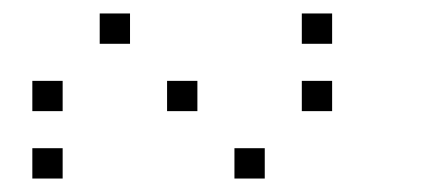

<svg xmlns="http://www.w3.org/2000/svg" viewBox="-20 -693 640 285"><path d="M129 -673Q128 -673 128 -673Q128 -673 128 -672V-629Q128 -628 128 -628Q128 -628 129 -628H172Q173 -628 173 -628Q173 -628 173 -629V-672Q173 -673 173 -673Q173 -673 172 -673ZM429 -673Q428 -673 428 -673Q428 -673 428 -672V-629Q428 -628 428 -628Q428 -628 429 -628H472Q473 -628 473 -628Q473 -628 473 -629V-672Q473 -673 473 -673Q473 -673 472 -673ZM29 -573Q28 -573 28 -573Q28 -573 28 -572V-529Q28 -528 28 -528Q28 -528 29 -528H72Q73 -528 73 -528Q73 -528 73 -529V-572Q73 -573 73 -573Q73 -573 72 -573ZM229 -573Q228 -573 228 -573Q228 -573 228 -572V-529Q228 -528 228 -528Q228 -528 229 -528H272Q273 -528 273 -528Q273 -528 273 -529V-572Q273 -573 273 -573Q273 -573 272 -573ZM429 -573Q428 -573 428 -573Q428 -573 428 -572V-529Q428 -528 428 -528Q428 -528 429 -528H472Q473 -528 473 -528Q473 -528 473 -529V-572Q473 -573 473 -573Q473 -573 472 -573ZM29 -473Q28 -473 28 -473Q28 -473 28 -472V-429Q28 -428 28 -428Q28 -428 29 -428H72Q73 -428 73 -428Q73 -428 73 -429V-472Q73 -473 73 -473Q73 -473 72 -473ZM329 -473Q328 -473 328 -473Q328 -473 328 -472V-429Q328 -428 328 -428Q328 -428 329 -428H372Q373 -428 373 -428Q373 -428 373 -429V-472Q373 -473 373 -473Q373 -473 372 -473Z"/></svg>

Font: Doto Light
Style: Regular
Weight: 300
Monospace: yes
Version: Version 1.000